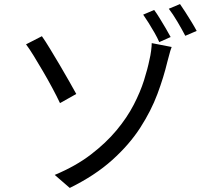

<svg xmlns="http://www.w3.org/2000/svg" viewBox="-20 -874 1040 944"><path d="M249 -14Q352 -57 426.5 -114Q501 -171 553 -233.5Q605 -296 637.5 -359Q670 -422 688 -479Q706 -536 715 -581Q720 -601 723 -624.5Q726 -648 726 -662L824 -643Q817 -625 811.5 -602.5Q806 -580 803 -571Q785 -495 754 -412Q723 -329 669.5 -246Q616 -163 531.5 -87Q447 -11 323 50ZM186 -696Q203 -672 226 -634Q249 -596 274 -554Q299 -512 320 -474.5Q341 -437 355 -412L275 -367Q259 -401 237 -442Q215 -483 191 -524Q167 -565 145.5 -600Q124 -635 108 -656ZM738 -825Q750 -809 765 -784.5Q780 -760 794.5 -735.5Q809 -711 819 -692L763 -667Q754 -688 740 -712.5Q726 -737 711 -761Q696 -785 684 -802ZM865 -854Q877 -837 892 -813.5Q907 -790 922 -765.5Q937 -741 947 -722L891 -698Q875 -729 852.5 -767Q830 -805 810 -831Z"/></svg>

Font: Noto Sans SC Thin
Style: Regular
Weight: 400
Version: Version 2.004-H2;hotconv 1.0.118;makeotfexe 2.5.65603